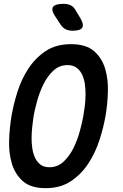

<svg xmlns="http://www.w3.org/2000/svg" viewBox="-20 -970 640 1000"><path d="M237 -99Q280 -99 311 -128Q342 -157 362.5 -198.5Q383 -240 395.5 -286Q408 -332 414 -366Q418 -388 421.5 -416Q425 -444 425.5 -474Q426 -504 422 -532Q418 -560 407.5 -582Q397 -604 378.5 -617.5Q360 -631 332 -631Q289 -631 258 -602Q227 -573 206.5 -531.5Q186 -490 173.5 -444.5Q161 -399 155 -366Q152 -343 148.5 -314.5Q145 -286 144.5 -256.5Q144 -227 148 -199Q152 -171 162.5 -148.5Q173 -126 191 -112.5Q209 -99 237 -99ZM218 10Q140 10 99 -26.5Q58 -63 41.5 -119Q25 -175 27.5 -241Q30 -307 40 -366Q50 -425 70.5 -490.5Q91 -556 127 -611.5Q163 -667 217 -703.5Q271 -740 350 -740Q428 -740 469.5 -704Q511 -668 527.5 -612.5Q544 -557 542 -492Q540 -427 530 -369Q520 -309 498.5 -242Q477 -175 440.5 -119Q404 -63 349.5 -26.5Q295 10 218 10ZM358 -810Q338 -810 323 -817Q308 -824 297 -840L266 -887Q245 -920 257 -935Q269 -950 310 -950Q333 -950 348 -942.5Q363 -935 373 -918L400 -873Q418 -841 408 -825.5Q398 -810 358 -810Z"/></svg>

Font: Maple Mono SemiBold
Style: Italic
Weight: 600
Italic angle: -10°
Monospace: yes
Designer: subframe7536
Version: Version 7.000